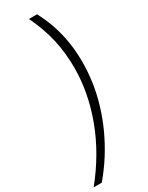

<svg xmlns="http://www.w3.org/2000/svg" viewBox="-281 -901 887 1153"><g transform="rotate(-30 162.5 -325.0)"><path d="M-9 210Q55 131 103.5 47.5Q152 -36 184.5 -123Q217 -210 233.5 -297.5Q250 -385 250 -471Q250 -573 229 -666.5Q208 -760 160 -860H216Q249 -798 269 -737Q289 -676 299 -612Q309 -548 309 -477Q309 -406 298.5 -335Q288 -264 266.5 -192.5Q245 -121 213.5 -52Q182 17 140.5 83Q99 149 47 210Z"/></g></svg>

Font: Exo Thin Light
Style: Italic
Weight: 300
Italic angle: -9°
Version: Version 2.000